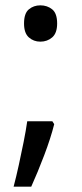

<svg xmlns="http://www.w3.org/2000/svg" viewBox="-20 -570 308 719"><path d="M70 -482Q70 -520 88 -535Q106 -550 131 -550Q157 -550 175.5 -535Q194 -520 194 -482Q194 -446 175.5 -430Q157 -414 131 -414Q106 -414 88 -430Q70 -446 70 -482ZM183 -105Q170 -53 145.5 11.5Q121 76 97 129H31Q41 91 50.5 47.5Q60 4 68.5 -38.5Q77 -81 82 -116H176Z"/></svg>

Font: Noto Sans Palmyrene
Style: Regular
Weight: 400
Designer: Monotype Design Team
Foundry: Monotype Imaging Inc.
Version: Version 2.001; ttfautohint (v1.8.4.7-5d5b)